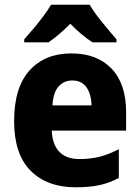

<svg xmlns="http://www.w3.org/2000/svg" viewBox="-20 -786 594 816"><path d="M283 -559Q392 -559 454 -494.5Q516 -430 516 -309V-231H200Q202 -173 231.5 -141.5Q261 -110 318 -110Q365 -110 404 -120Q443 -130 485 -152V-30Q447 -9 404 0.5Q361 10 302 10Q180 10 110 -60.5Q40 -131 40 -271Q40 -414 105.5 -486.5Q171 -559 283 -559ZM287 -444Q252 -444 229 -418.5Q206 -393 203 -338H369Q368 -386 347.5 -415Q327 -444 287 -444ZM361 -766Q381 -732 414.5 -691Q448 -650 475 -619V-606H373Q350 -621 326.5 -640.5Q303 -660 279 -685Q254 -660 231 -640.5Q208 -621 186 -606H83V-619Q100 -638 122 -664Q144 -690 164.5 -717.5Q185 -745 197 -766Z"/></svg>

Font: Noto Sans Ethiopic SemiCondensed ExtraBold
Style: Regular
Weight: 800
Width: 4
Designer: Monotype Design Team
Foundry: Monotype Imaging Inc.
Version: Version 2.102; ttfautohint (v1.8.4.7-5d5b)